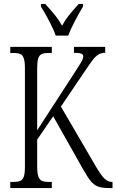

<svg xmlns="http://www.w3.org/2000/svg" viewBox="-20 -951 589 971"><path d="M32 -31H48Q71 -31 83 -36.5Q95 -42 100.5 -58Q106 -74 106 -107V-607Q106 -639 100.5 -655.5Q95 -672 83 -677.5Q71 -683 49 -683H32V-714H242V-683H224Q202 -683 190 -677Q178 -671 173 -654.5Q168 -638 168 -605V-292L349 -571Q381 -620 391 -637.5Q401 -655 401 -666Q401 -676 390 -680Q379 -684 354 -684V-714H512V-684Q492 -684 477.5 -675Q463 -666 449.5 -648.5Q436 -631 405 -585L288 -412L462 -114Q489 -67 507 -49Q525 -31 546 -31H549V0H531Q496 0 476 -7.5Q456 -15 439.5 -34.5Q423 -54 399 -97L249 -363L168 -245V-111Q168 -76 173.5 -59.5Q179 -43 191 -37Q203 -31 226 -31H242V0H32ZM187 -918V-931H209Q244 -892 261 -870.5Q278 -849 294 -821Q309 -849 326 -870.5Q343 -892 378 -931H400V-918Q381 -887 359 -845Q337 -803 325 -771H262Q251 -802 229 -844Q207 -886 187 -918Z"/></svg>

Font: Noto Serif CondLight
Style: Regular
Weight: 300
Width: 3
Designer: Monotype Design Team
Foundry: Monotype Imaging Inc.
Version: Version 1.001